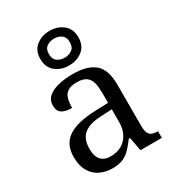

<svg xmlns="http://www.w3.org/2000/svg" viewBox="-196 -927 954 1050"><g transform="rotate(-30 281.5 -402.0)"><path d="M205 10Q161 10 125.5 -7.5Q90 -25 70 -60.5Q50 -96 50 -150Q50 -230 106.5 -268Q163 -306 278 -310L361 -313V-373Q361 -409 355 -436.5Q349 -464 329 -480Q309 -496 268 -496Q230 -496 210 -482Q190 -468 183.5 -443.5Q177 -419 177 -387Q135 -387 113.5 -401.5Q92 -416 92 -450Q92 -485 116.5 -506Q141 -527 182 -536.5Q223 -546 272 -546Q364 -546 409.5 -507Q455 -468 455 -373V-114Q455 -86 461 -70.5Q467 -55 481 -48.5Q495 -42 517 -42H520V0H385L369 -86H361Q340 -58 320 -36.5Q300 -15 273.5 -2.5Q247 10 205 10ZM228 -52Q269 -52 298.5 -69Q328 -86 344.5 -117.5Q361 -149 361 -191V-272L297 -269Q240 -267 207.5 -252Q175 -237 161 -210.5Q147 -184 147 -145Q147 -114 156 -93.5Q165 -73 183 -62.5Q201 -52 228 -52ZM280 -596Q230 -596 195 -624Q160 -652 160 -705Q160 -758 195 -786Q230 -814 280 -814Q330 -814 365 -786Q400 -758 400 -705Q400 -652 365 -624Q330 -596 280 -596ZM280 -645Q307 -645 326.5 -659Q346 -673 346 -705Q346 -737 326.5 -751Q307 -765 280 -765Q253 -765 233.5 -751Q214 -737 214 -705Q214 -673 233.5 -659Q253 -645 280 -645Z"/></g></svg>

Font: Noto Serif Ethiopic
Style: Regular
Weight: 400
Designer: Monotype Design Team
Foundry: Monotype Imaging Inc.
Version: Version 2.102